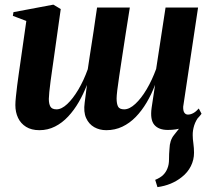

<svg xmlns="http://www.w3.org/2000/svg" viewBox="-20 -534 882 806"><path d="M641 251.5 631.5 221Q653.5 212 665.2 200.2Q677 188.5 683 172.5Q689.5 157 689.5 134.8Q689.5 112.5 691.5 90.5Q692.5 55 710.2 33.2Q728 11.5 741.5 -6.5L817 -47Q802 -29 795.2 -7.5Q788.5 14 789 34Q789 48.5 791.8 68.2Q794.5 88 794.5 107Q794.5 137 781.2 163.5Q768 190 743 209.5Q722.5 226 696.8 236.8Q671 247.5 641 251.5ZM205 -283Q202.5 -265 199 -241Q195.5 -217 192.2 -192.5Q189 -168 187 -148Q185 -128 185 -119Q185 -97.5 191.8 -86.2Q198.5 -75 217.5 -75Q238.5 -75 262.2 -97.2Q286 -119.5 308.8 -157.8Q331.5 -196 348.5 -243.5Q352 -267.5 356.8 -299Q361.5 -330.5 365.5 -355Q369 -375.5 373 -403.5Q377 -431.5 381 -458.8Q385 -486 387.5 -502.5H525Q516 -446 507.8 -393.8Q499.5 -341.5 492.8 -296Q486 -250.5 480.5 -214.5Q475 -178.5 472.2 -154.5Q469.5 -130.5 469.5 -121Q469.5 -98.5 475.5 -86.8Q481.5 -75 501.5 -75Q523.5 -75 548.2 -98Q573 -121 595.8 -159.5Q618.5 -198 635.5 -244.5L675 -502.5H811.5L749 -86Q748.5 -68.5 754 -60.8Q759.5 -53 769 -53Q780 -53 791.5 -59.2Q803 -65.5 814.5 -78.5L826 -56.5Q812.5 -37.5 792.2 -22Q772 -6.5 745.5 2.5Q719 11.5 684.5 11.5Q646 11.5 627.8 -10Q609.5 -31.5 616.5 -81.5L631 -178Q616 -138 595.5 -103.5Q575 -69 549.8 -43Q524.5 -17 493.5 -2.2Q462.5 12.5 426 12.5Q398 12.5 375.5 -0.2Q353 -13 341.5 -38.5Q330 -64 335.5 -103L345 -177.5Q330.5 -140 310.8 -105.8Q291 -71.5 266 -44.8Q241 -18 210.8 -2.8Q180.5 12.5 145.5 12.5Q112 12.5 89.5 -1.5Q67 -15.5 55.8 -39.2Q44.5 -63 44.5 -93Q44.5 -106.5 46.8 -128.5Q49 -150.5 52.2 -175.8Q55.5 -201 58.8 -224.5Q62 -248 64.5 -264L90.5 -446L34 -467.5L36.5 -483L204 -514.5L235 -496Z"/></svg>

Font: Merriweather 144pt
Style: Bold Italic
Weight: 700
Italic angle: -7.8°
Version: Version 2.101